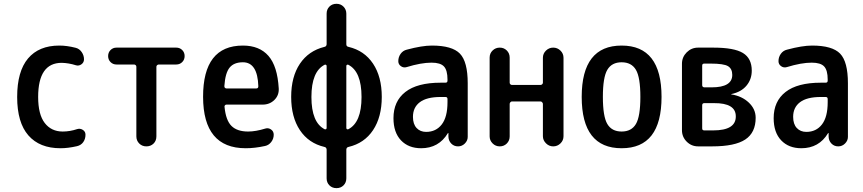

<svg xmlns="http://www.w3.org/2000/svg" viewBox="-20 -770 4540 1010"><path d="M297.9 9.8Q188.5 9.8 129.4 -57.6Q70.3 -125 70.3 -259.8Q70.3 -394.5 127.4 -462.4Q184.6 -530.3 292 -530.3Q332 -530.3 377.9 -518.6Q397.5 -513.7 409.7 -496.1Q421.9 -478.5 421.9 -458Q421.9 -441.4 408.2 -431.6Q394.5 -421.9 378.9 -426.8Q341.8 -438.5 304.7 -439.5Q180.7 -439.5 180.7 -259.8Q180.7 -168 215.3 -123Q250 -78.1 309.6 -78.1Q347.7 -78.1 385.7 -90.8Q401.4 -95.7 415.5 -86.9Q429.7 -78.1 429.7 -61.5Q429.7 -39.1 418 -22.5Q406.2 -5.9 384.8 -1Q337.9 9.8 297.9 9.8Z M592.8 -430.7Q574.2 -430.7 561.5 -443.4Q548.8 -456.1 548.8 -475.1Q548.8 -494.1 561.5 -506.8Q574.2 -519.5 592.8 -519.5H907.2Q925.8 -519.5 938.5 -506.8Q951.2 -494.1 951.2 -475.1Q951.2 -456.1 938.5 -443.4Q925.8 -430.7 907.2 -430.7H815.4Q810.5 -430.7 806.6 -427.2Q802.7 -423.8 802.7 -418.9V-52.7Q802.7 -29.3 787.6 -14.6Q772.5 0 750 0Q727.5 0 712.4 -15.1Q697.3 -30.3 697.3 -52.7V-418.9Q697.3 -423.8 693.8 -427.2Q690.4 -430.7 684.6 -430.7Z M1257.8 -442.4Q1210.9 -442.4 1188 -414.6Q1165 -386.7 1160.2 -317.4Q1160.2 -305.7 1170.9 -304.7H1328.1Q1338.9 -304.7 1338.9 -316.4Q1335 -442.4 1257.8 -442.4ZM1272.5 9.8Q1048.8 9.8 1048.3 -260.3Q1047.9 -530.3 1257.8 -530.3Q1344.7 -530.3 1392.1 -476.1Q1439.5 -421.9 1446.3 -304.7Q1448.2 -268.6 1423.3 -244.1Q1398.4 -219.7 1361.3 -219.7H1170.9Q1166 -219.7 1163.1 -215.8Q1160.2 -211.9 1161.1 -208Q1168 -136.7 1197.8 -107.4Q1227.5 -78.1 1285.2 -78.1Q1325.2 -78.1 1376 -93.8Q1391.6 -98.6 1405.8 -88.9Q1419.9 -79.1 1419.9 -61.5Q1419.9 -40 1406.7 -22.9Q1393.6 -5.9 1374 -2Q1320.3 9.8 1272.5 9.8Z M1688.5 -429.7Q1618.2 -394.5 1618.2 -259.8Q1618.2 -125 1688.5 -89.8Q1692.4 -88.9 1695.3 -90.8Q1698.2 -92.8 1698.2 -96.7V-422.9Q1698.2 -426.8 1695.3 -428.7Q1692.4 -430.7 1688.5 -429.7ZM1801.8 -422.9V-96.7Q1801.8 -92.8 1804.7 -90.8Q1807.6 -88.9 1811.5 -89.8Q1881.8 -125 1881.8 -259.8Q1881.8 -394.5 1811.5 -429.7Q1807.6 -430.7 1804.7 -428.7Q1801.8 -426.8 1801.8 -422.9ZM1686.5 2.9Q1603.5 -16.6 1557.6 -85.4Q1511.7 -154.3 1511.7 -260.3Q1511.7 -366.2 1557.6 -434.6Q1603.5 -502.9 1686.5 -523.4Q1697.3 -525.4 1698.2 -537.1V-698.2Q1698.2 -720.7 1712.9 -735.4Q1727.5 -750 1750 -750Q1772.5 -750 1787.1 -734.9Q1801.8 -719.7 1801.8 -698.2V-537.1Q1801.8 -525.4 1813.5 -523.4Q1896.5 -503.9 1942.4 -435.1Q1988.3 -366.2 1988.3 -260.3Q1988.3 -154.3 1942.4 -85.4Q1896.5 -16.6 1813.5 2.9Q1802.7 4.9 1801.8 16.6V168Q1801.8 190.4 1787.1 205.1Q1772.5 219.7 1750 219.7Q1727.5 219.7 1712.9 205.1Q1698.2 190.4 1698.2 168V16.6Q1697.3 4.9 1686.5 2.9Z M2297.9 -259.8Q2224.6 -259.8 2188.5 -232.4Q2152.3 -205.1 2152.3 -155.3Q2152.3 -117.2 2171.4 -96.7Q2190.4 -76.2 2221.7 -76.2Q2273.4 -76.2 2303.7 -115.2Q2334 -154.3 2334 -232.4V-249Q2334 -259.8 2323.2 -259.8ZM2195.3 9.8Q2128.9 9.8 2089.4 -31.7Q2049.8 -73.2 2049.8 -148.4Q2049.8 -237.3 2112.3 -286.1Q2174.8 -335 2297.9 -335H2323.2Q2334 -335 2334 -345.7V-351.6Q2334 -400.4 2315.4 -420.4Q2296.9 -440.4 2250 -440.4Q2195.3 -440.4 2119.1 -417Q2102.5 -412.1 2088.9 -421.9Q2075.2 -431.6 2075.2 -448.2Q2075.2 -469.7 2087.4 -486.8Q2099.6 -503.9 2120.1 -508.8Q2200.2 -530.3 2252 -530.3Q2358.4 -530.3 2399.4 -487.8Q2440.4 -445.3 2440.4 -332V-49.8Q2440.4 -30.3 2425.3 -15.1Q2410.2 0 2389.6 0Q2368.2 0 2354 -14.6Q2339.8 -29.3 2338.9 -49.8V-69.3Q2338.9 -70.3 2337.9 -70.3Q2335.9 -70.3 2335.9 -69.3Q2288.1 9.8 2195.3 9.8Z M2555.7 -52.7V-466.8Q2555.7 -489.3 2571.3 -504.4Q2586.9 -519.5 2608.9 -519.5Q2630.9 -519.5 2646 -504.4Q2661.1 -489.3 2661.1 -466.8V-335Q2661.1 -330.1 2664.6 -326.7Q2668 -323.2 2672.9 -323.2H2824.2Q2828.1 -323.2 2832 -326.7Q2835.9 -330.1 2835.9 -335V-465.8Q2835.9 -488.3 2852.1 -503.9Q2868.2 -519.5 2890.1 -519.5Q2912.1 -519.5 2928.2 -503.9Q2944.3 -488.3 2944.3 -465.8V-53.7Q2944.3 -31.2 2928.2 -15.6Q2912.1 0 2890.1 0Q2868.2 0 2852.1 -16.1Q2835.9 -32.2 2835.9 -53.7V-223.6Q2835.9 -227.5 2832 -231.9Q2828.1 -236.3 2824.2 -236.3H2672.9Q2668 -236.3 2664.6 -231.9Q2661.1 -227.5 2661.1 -223.6V-52.7Q2661.1 -30.3 2646 -15.1Q2630.9 0 2608.9 0Q2586.9 0 2571.3 -15.6Q2555.7 -31.2 2555.7 -52.7Z M3325.2 -402.8Q3301.8 -442.4 3250 -442.4Q3198.2 -442.4 3174.8 -402.8Q3151.4 -363.3 3151.4 -260.3Q3151.4 -157.2 3174.8 -117.7Q3198.2 -78.1 3250 -78.1Q3301.8 -78.1 3325.2 -117.7Q3348.6 -157.2 3348.6 -260.3Q3348.6 -363.3 3325.2 -402.8ZM3460 -260.3Q3460 9.8 3250 9.8Q3040 9.8 3040 -260.3Q3040 -530.3 3250 -530.3Q3460 -530.3 3460 -260.3Z M3673.8 -215.8V-94.7Q3673.8 -84 3684.6 -84H3731.4Q3851.6 -84 3850.6 -158.2Q3850.6 -228.5 3735.4 -227.5H3684.6Q3673.8 -227.5 3673.8 -215.8ZM3673.8 -424.8V-322.3Q3673.8 -311.5 3684.6 -310.5H3723.6Q3832 -310.5 3832 -376Q3832 -408.2 3809.6 -421.9Q3787.1 -435.5 3717.8 -435.5H3684.6Q3673.8 -435.5 3673.8 -424.8ZM3652.3 0Q3617.2 0 3592.3 -24.9Q3567.4 -49.8 3567.4 -85V-434.6Q3567.4 -469.7 3592.3 -494.6Q3617.2 -519.5 3652.3 -519.5H3732.4Q3841.8 -519.5 3888.2 -491.2Q3934.6 -462.9 3934.6 -398.4Q3934.6 -352.5 3906.7 -319.3Q3878.9 -286.1 3828.1 -275.4Q3826.2 -275.4 3826.2 -274.4L3827.1 -273.4Q3882.8 -264.6 3918.9 -230.5Q3955.1 -196.3 3955.1 -150.4Q3955.1 -72.3 3900.4 -36.1Q3845.7 0 3726.6 0H3673.8Z M4297.9 -259.8Q4224.6 -259.8 4188.5 -232.4Q4152.3 -205.1 4152.3 -155.3Q4152.3 -117.2 4171.4 -96.7Q4190.4 -76.2 4221.7 -76.2Q4273.4 -76.2 4303.7 -115.2Q4334 -154.3 4334 -232.4V-249Q4334 -259.8 4323.2 -259.8ZM4195.3 9.8Q4128.9 9.8 4089.4 -31.7Q4049.8 -73.2 4049.8 -148.4Q4049.8 -237.3 4112.3 -286.1Q4174.8 -335 4297.9 -335H4323.2Q4334 -335 4334 -345.7V-351.6Q4334 -400.4 4315.4 -420.4Q4296.9 -440.4 4250 -440.4Q4195.3 -440.4 4119.1 -417Q4102.5 -412.1 4088.9 -421.9Q4075.2 -431.6 4075.2 -448.2Q4075.2 -469.7 4087.4 -486.8Q4099.6 -503.9 4120.1 -508.8Q4200.2 -530.3 4252 -530.3Q4358.4 -530.3 4399.4 -487.8Q4440.4 -445.3 4440.4 -332V-49.8Q4440.4 -30.3 4425.3 -15.1Q4410.2 0 4389.6 0Q4368.2 0 4354 -14.6Q4339.8 -29.3 4338.9 -49.8V-69.3Q4338.9 -70.3 4337.9 -70.3Q4335.9 -70.3 4335.9 -69.3Q4288.1 9.8 4195.3 9.8Z"/></svg>

Font: Rounded-X Mgen+ 2m medium
Style: Regular
Weight: 500
Designer: [Source Han Sans]
Ryoko NISHIZUKA  (kana & ideographs); Paul D. Hunt (Latin, Greek & Cyrillic); Wenlong ZHANG  (bopomofo
Version: Version 1.059.20150602